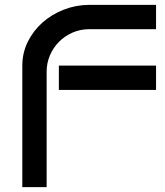

<svg xmlns="http://www.w3.org/2000/svg" viewBox="-20 -770 678 790"><path d="M622.1 -649.9H345.2Q309.1 -649.4 277.6 -635.5Q246.1 -621.6 222.7 -597.9Q199.2 -574.2 185.5 -542.5Q171.9 -510.7 171.9 -475.1V0H71.8V-500Q71.8 -552.7 94.5 -598.4Q117.2 -644 155 -677.5Q192.9 -710.9 242.2 -730.2Q291.5 -749.5 345.2 -750H622.1ZM622.1 -399.9H222.2V-500H622.1Z"/></svg>

Font: Bruno Ace
Style: Regular
Weight: 400
Designer: Astigmatic (AOETI)
Foundry: Astigmatic (AOETI)
Version: Version 1.000